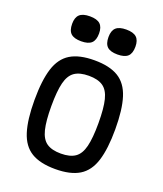

<svg xmlns="http://www.w3.org/2000/svg" viewBox="-156 -956 912 1072"><g transform="rotate(20 300.0 -420.0)"><path d="M300 14Q210 14 157.5 -18Q105 -50 82.5 -121.5Q60 -193 60 -309Q60 -426 82.5 -497Q105 -568 157.5 -600Q210 -632 300 -632Q390 -632 442.5 -600Q495 -568 517.5 -497Q540 -426 540 -309Q540 -193 517.5 -121.5Q495 -50 442.5 -18Q390 14 300 14ZM300 -78Q354 -78 384.5 -99Q415 -120 427.5 -170.5Q440 -221 440 -309Q440 -398 427.5 -448Q415 -498 384.5 -519Q354 -540 300 -540Q246 -540 215.5 -519Q185 -498 172.5 -448Q160 -398 160 -309Q160 -221 172.5 -170.5Q185 -120 215.5 -99Q246 -78 300 -78ZM408 -706Q366 -706 347 -723.5Q328 -741 328 -781Q328 -819 347 -836.5Q366 -854 408 -854Q450 -854 469 -836.5Q488 -819 488 -781Q488 -741 469 -723.5Q450 -706 408 -706ZM192 -706Q150 -706 131 -723.5Q112 -741 112 -781Q112 -819 131 -836.5Q150 -854 192 -854Q234 -854 253 -836.5Q272 -819 272 -781Q272 -741 253 -723.5Q234 -706 192 -706Z"/></g></svg>

Font: Victor Mono
Style: Bold
Weight: 700
Monospace: yes
Designer: Rune Bjørnerås
Version: Version 1.561;gftools[0.9.30]